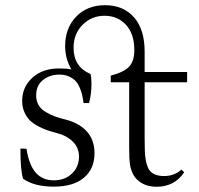

<svg xmlns="http://www.w3.org/2000/svg" viewBox="-20 -712 773 744"><path d="M188 11.2Q112.8 11.2 69.3 -19.5Q59.1 -51.3 59.1 -136.2L82.5 -135.7Q92.8 -71.3 119.1 -42.2Q145.5 -13.2 188 -13.2Q231 -13.2 258.5 -39.1Q286.1 -64.9 286.1 -105.5Q286.1 -139.6 262.2 -163.3Q238.3 -187 198.7 -196.8Q178.7 -202.1 163.3 -207.3Q147.9 -212.4 128.4 -222.7Q108.9 -232.9 96.2 -245.1Q83.5 -257.3 74.7 -277.1Q65.9 -296.9 65.9 -320.8Q65.9 -375 105.5 -410.9Q145 -446.8 209 -446.8Q239.7 -446.8 256.8 -442.9Q232.4 -484.4 232.4 -533.2Q232.4 -603 275.1 -647.5Q317.9 -691.9 387.2 -691.9Q457.5 -691.9 499 -645.3Q540.5 -598.6 540.5 -511.7V-433.1H705.1V-393.1H540.5V-175.8Q540.5 -123 543.2 -102.3Q545.9 -81.5 552.7 -64Q566.4 -29.8 616.2 -29.8Q654.8 -29.8 683.1 -54.7L693.8 -44.4Q655.8 11.7 586.9 11.7Q554.2 11.7 531.7 -1Q509.3 -13.7 498 -32.7Q487.8 -50.8 484.1 -71.8Q480.5 -92.8 480.5 -142.6V-393.1H409.2V-418.9Q460.9 -432.6 480.7 -454.1Q500.5 -475.6 500.5 -517.1Q500.5 -581.5 467.8 -616.2Q435.1 -650.9 385.3 -650.9Q334.5 -650.9 299.8 -615.7Q265.1 -580.6 265.1 -526.9Q265.1 -453.1 330.6 -425.3Q334.5 -412.1 334.5 -389.2Q334.5 -348.6 325.2 -312.5H303.7Q301.3 -330.6 298.6 -343Q295.9 -355.5 289.1 -371.8Q282.2 -388.2 272.9 -398.2Q263.7 -408.2 247.6 -415.5Q231.4 -422.9 210 -422.9Q172.9 -422.9 146.5 -401.9Q120.1 -380.9 120.1 -341.8Q120.1 -320.8 129.6 -304.7Q139.2 -288.6 157 -278.1Q174.8 -267.6 191.9 -261.2Q209 -254.9 232.9 -249Q286.1 -235.8 316.2 -202.9Q346.2 -169.9 346.2 -118.2Q346.2 -58.1 305.4 -23.4Q264.6 11.2 188 11.2Z"/></svg>

Font: Elstob Light
Style: Regular
Weight: 300
Designer: Peter S. Baker
Version: Version 1.015